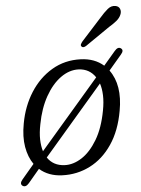

<svg xmlns="http://www.w3.org/2000/svg" viewBox="-51 -695 568 775"><g transform="rotate(-5 233.0 -307.0)"><path d="M9 36.5Q-2.5 27.5 11.5 11L61 -47.5Q40.5 -76.5 33.2 -118.5Q26 -160.5 36 -213.5Q48.5 -282.5 83.2 -337.2Q118 -392 170.5 -423Q223 -454 287.5 -451.5Q343.5 -449.5 380 -417.5L427 -472.5Q441.5 -490 453.5 -481Q465 -472.5 451 -456.5L399.5 -396Q445 -334 426 -230.5Q412 -151 375.2 -96.8Q338.5 -42.5 285.8 -15.8Q233 11 172.5 8.5Q117.5 6.5 81 -25.5L35.5 28.5Q21.5 45 9 36.5ZM102.5 -205Q95.5 -170.5 96.2 -143Q97 -115.5 103.5 -95L343.5 -373.5Q319.5 -409.5 275.5 -411.5Q238 -413 202.8 -387.8Q167.5 -362.5 141 -315.5Q114.5 -268.5 102.5 -205ZM186 -31.5Q221 -30 255.8 -52.5Q290.5 -75 318.2 -121.2Q346 -167.5 359 -237.5Q365.5 -271.5 364.5 -299Q363.5 -326.5 356.5 -347.5L116.5 -68.5Q140 -33.5 186 -31.5ZM380 -610Q399 -632 414.2 -644.5Q429.5 -657 446.5 -653.5Q459.5 -651 463.8 -640Q468 -629 462.5 -616.5Q457 -603.5 444.2 -593Q431.5 -582.5 413 -571.5L313.5 -503Q300.5 -495.5 295 -503Q291.5 -507 294.2 -512.5Q297 -518 301.5 -523.5Z"/></g></svg>

Font: Fraunces 72pt SuperSoft Light
Style: Italic
Weight: 300
Italic angle: -16°
Version: Version 1.000;[b76b70a41]